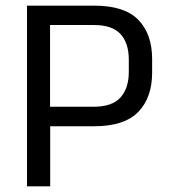

<svg xmlns="http://www.w3.org/2000/svg" viewBox="-20 -659 600 679"><path d="M313 -212.5H129.5V-281.5H311Q376.5 -281.5 406 -314.2Q435.5 -347 435.5 -404.5V-448Q435.5 -506.5 406.2 -538.5Q377 -570.5 312 -570.5H129V-639H313.5Q420.5 -639 469.2 -588.8Q518 -538.5 518 -450.5V-402.5Q518 -313.5 468.8 -263Q419.5 -212.5 313 -212.5ZM157.5 0H75.5V-639H157V-261L157.5 -224Z"/></svg>

Font: Anek Devanagari Medium
Style: Regular
Weight: 400
Version: Version 1.003